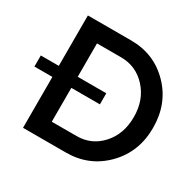

<svg xmlns="http://www.w3.org/2000/svg" viewBox="-152 -868 1054 1036"><g transform="rotate(30 375.0 -350.0)"><path d="M382 -700Q525 -700 622.5 -600.5Q720 -501 720 -350Q720 -200 621.5 -100Q523 0 379 0H112V-317H0V-386H112V-700ZM385 -106Q477 -106 539 -174.5Q601 -243 601 -349Q601 -455 537.5 -524.5Q474 -594 380 -594H230V-386H408V-317H230V-106Z"/></g></svg>

Font: Steamflix Grotesk
Style: Regular
Weight: 400
Designer: Julieta Ulanovsky
Foundry: Julieta Ulanovsky
Version: Version 4.000;PS 004.000;hotconv 1.0.88;makeotf.lib2.5.64775